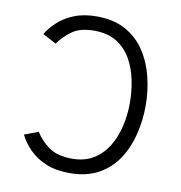

<svg xmlns="http://www.w3.org/2000/svg" viewBox="-81 -787 822 874"><g transform="rotate(10 330.0 -350.0)"><path d="M297 12Q233.5 12 187.5 -7.5Q141.5 -27 110.8 -58.2Q80 -89.5 63 -124.5L127.5 -149Q149.5 -111.5 189.5 -83Q229.5 -54.5 297 -54.5Q354.5 -54.5 395.5 -79.5Q436.5 -104.5 462.5 -146.8Q488.5 -189 500.8 -241.8Q513 -294.5 513 -350Q513 -403 502.2 -455.5Q491.5 -508 467 -551Q442.5 -594 400.8 -620Q359 -646 297 -646Q231.5 -646 194.8 -619.2Q158 -592.5 133 -557.5L70.5 -590.5Q87.5 -619.5 117.5 -647.5Q147.5 -675.5 192 -693.8Q236.5 -712 297 -712Q376 -712 431.2 -681.2Q486.5 -650.5 520.5 -598.2Q554.5 -546 570.2 -481.8Q586 -417.5 586 -350Q586 -282.5 570.2 -218Q554.5 -153.5 520.5 -101.5Q486.5 -49.5 431.2 -18.8Q376 12 297 12Z"/></g></svg>

Font: Overpass Light
Style: Regular
Weight: 300
Designer: Delve Withrington, Dave Bailey, Thomas Jockin
Foundry: Delve Fonts LLC
Version: Version 4.000; ttfautohint (v1.8.3)